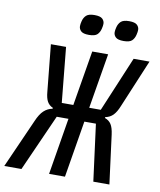

<svg xmlns="http://www.w3.org/2000/svg" viewBox="-130 -971 873 1047"><g transform="rotate(10 306.5 -448.0)"><path d="M86 -270Q103 -310 123.5 -329Q144 -348 171 -353L172 -358Q151 -367 140.5 -385.5Q130 -404 127 -439L101 -698H185L215 -393H279L330 -698H418L367 -393H431L559 -698H647L536 -433Q522 -398 505 -380.5Q488 -363 462 -358L461 -353Q484 -345 496 -326.5Q508 -308 513 -270L548 0H459L418 -314H354L302 0H214L266 -314H201L61 0H-34ZM296 -784Q264 -784 252 -795.5Q240 -807 240 -823Q240 -828 241 -835.5Q242 -843 244 -850Q249 -871 262.5 -883.5Q276 -896 308 -896Q340 -896 352 -884.5Q364 -873 364 -857Q364 -852 363 -845Q362 -838 360 -830Q355 -809 342 -796.5Q329 -784 296 -784ZM488 -784Q456 -784 444 -795.5Q432 -807 432 -823Q432 -828 433 -835.5Q434 -843 436 -850Q441 -871 454.5 -883.5Q468 -896 500 -896Q532 -896 544 -884.5Q556 -873 556 -857Q556 -852 555 -845Q554 -838 552 -830Q547 -809 534 -796.5Q521 -784 488 -784Z"/></g></svg>

Font: IBM Plex Mono Text
Style: Italic
Weight: 450
Italic angle: -9°
Monospace: yes
Designer: Mike Abbink, Paul van der Laan, Pieter van Rosmalen
Foundry: Bold Monday
Version: Version 2.1